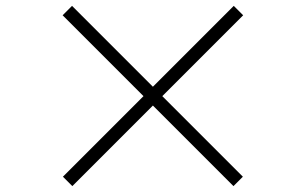

<svg xmlns="http://www.w3.org/2000/svg" viewBox="-20 -695 1040 653"><path d="M226 -62 500 -336 774 -62 806 -94 532 -368 807 -643 775 -675 500 -400 225 -675 193 -643 468 -368 194 -94Z"/></svg>

Font: Noto Serif HK Medium
Style: Regular
Weight: 500
Designer: Ryoko NISHIZUKA 西塚涼子 (kana & ideographs); Frank Grießhammer (Latin, Greek & Cyrillic); Wenlong ZHANG 张文龙 (bopomofo); San
Foundry: Adobe
Version: Version 2.001;hotconv 1.1.0;makeotfexe 2.6.0